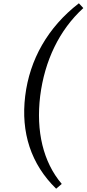

<svg xmlns="http://www.w3.org/2000/svg" viewBox="-20 -877 526 1166"><path d="M486 -828 459 -857C270 -711 160 -515 133 -294C106 -72 168 120 321 269L355 240C242 107 198 -80 224 -294C251 -508 340 -695 486 -828Z"/></svg>

Font: TPK Tissa Web
Style: Italic
Weight: 400
Italic angle: -7°
Designer: Jacques Le Bailly, Suppakit Chalermlarp | Katatrad Co.,Ltd.
Foundry: Jacques Le Bailly, Cadson Demak Co.,Ltd.
Version: Version 5.000;Glyphs 3.1.2 (3151)